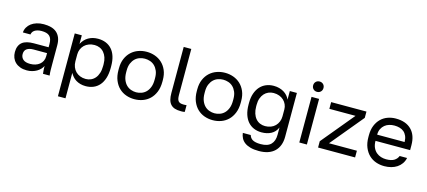

<svg xmlns="http://www.w3.org/2000/svg" viewBox="-65 -1332 4794 2154"><g transform="rotate(15 2331.5 -255.0)"><path d="M231 10Q264 10 293 2Q322 -6 345 -19.5Q368 -33 385.5 -51Q403 -69 413 -90Q413 -77 413 -65.5Q413 -54 414 -43.5Q415 -33 416 -22.5Q417 -12 418 0H495Q491 -30 490.5 -61.5Q490 -93 490 -135V-350Q490 -401 475.5 -437Q461 -473 434.5 -496Q408 -519 370 -529.5Q332 -540 285 -540Q240 -540 203 -528.5Q166 -517 139.5 -497Q113 -477 97.5 -449.5Q82 -422 80 -390H168Q170 -404 177 -416.5Q184 -429 197.5 -438.5Q211 -448 231.5 -454Q252 -460 280 -460Q310 -460 333 -454Q356 -448 371.5 -434Q387 -420 394.5 -397Q402 -374 402 -340V-304H230Q187 -304 153 -295.5Q119 -287 96.5 -269Q74 -251 62 -222.5Q50 -194 50 -155Q50 -119 62 -89Q74 -59 97 -37Q120 -15 154 -2.5Q188 10 231 10ZM250 -70Q193 -70 166.5 -94Q140 -118 140 -155Q140 -197 168 -216.5Q196 -236 245 -236H402V-200Q402 -169 390 -144.5Q378 -120 357 -103.5Q336 -87 308.5 -78.5Q281 -70 250 -70Z M645 200H733V-95Q745 -73 762 -53.5Q779 -34 801.5 -20Q824 -6 852.5 2Q881 10 915 10Q964 10 1004.5 -7Q1045 -24 1074 -57.5Q1103 -91 1119 -142Q1135 -193 1135 -260V-280Q1135 -345 1119.5 -393.5Q1104 -442 1075 -474.5Q1046 -507 1005.5 -523.5Q965 -540 915 -540Q883 -540 855 -533Q827 -526 803 -512Q779 -498 760 -477.5Q741 -457 727 -430V-530H645ZM895 -68Q859 -68 829 -80Q799 -92 778 -113Q757 -134 745 -164Q733 -194 733 -230V-310Q733 -342 745 -370Q757 -398 778 -418.5Q799 -439 829 -450.5Q859 -462 895 -462Q927 -462 955 -450Q983 -438 1003.5 -414.5Q1024 -391 1035.5 -357.5Q1047 -324 1047 -280V-260Q1047 -213 1035.5 -177Q1024 -141 1003.5 -117Q983 -93 955 -80.5Q927 -68 895 -68Z M1480 10Q1531 10 1577 -6.5Q1623 -23 1658 -56.5Q1693 -90 1714 -141Q1735 -192 1735 -260V-280Q1735 -345 1714 -393.5Q1693 -442 1658 -474.5Q1623 -507 1577 -523.5Q1531 -540 1480 -540Q1429 -540 1383 -523.5Q1337 -507 1302 -474.5Q1267 -442 1246 -393.5Q1225 -345 1225 -280V-260Q1225 -192 1246 -141Q1267 -90 1302 -56.5Q1337 -23 1383 -6.5Q1429 10 1480 10ZM1480 -70Q1450 -70 1420 -80.5Q1390 -91 1367 -113.5Q1344 -136 1329.5 -172Q1315 -208 1315 -260V-280Q1315 -328 1329.5 -362Q1344 -396 1367 -418Q1390 -440 1420 -450Q1450 -460 1480 -460Q1510 -460 1540 -450Q1570 -440 1593 -418Q1616 -396 1630.5 -362Q1645 -328 1645 -280V-260Q1645 -208 1630.5 -172Q1616 -136 1593 -113.5Q1570 -91 1540 -80.5Q1510 -70 1480 -70Z M2020 5Q2024 5 2030 5Q2036 5 2042.5 4.5Q2049 4 2055 3Q2061 2 2065 1V-77Q2057 -76 2049 -75.5Q2041 -75 2030 -75Q2009 -75 1994 -79.5Q1979 -84 1970 -94.5Q1961 -105 1957 -122Q1953 -139 1953 -165V-700H1865V-165Q1865 -120 1873.5 -88Q1882 -56 1901 -35Q1920 -14 1949 -4.5Q1978 5 2020 5Z M2390 10Q2441 10 2487 -6.5Q2533 -23 2568 -56.5Q2603 -90 2624 -141Q2645 -192 2645 -260V-280Q2645 -345 2624 -393.5Q2603 -442 2568 -474.5Q2533 -507 2487 -523.5Q2441 -540 2390 -540Q2339 -540 2293 -523.5Q2247 -507 2212 -474.5Q2177 -442 2156 -393.5Q2135 -345 2135 -280V-260Q2135 -192 2156 -141Q2177 -90 2212 -56.5Q2247 -23 2293 -6.5Q2339 10 2390 10ZM2390 -70Q2360 -70 2330 -80.5Q2300 -91 2277 -113.5Q2254 -136 2239.5 -172Q2225 -208 2225 -260V-280Q2225 -328 2239.5 -362Q2254 -396 2277 -418Q2300 -440 2330 -450Q2360 -460 2390 -460Q2420 -460 2450 -450Q2480 -440 2503 -418Q2526 -396 2540.5 -362Q2555 -328 2555 -280V-260Q2555 -208 2540.5 -172Q2526 -136 2503 -113.5Q2480 -91 2450 -80.5Q2420 -70 2390 -70Z M2980 210Q3040 210 3085.5 194.5Q3131 179 3162 149Q3193 119 3209 76.5Q3225 34 3225 -20V-530H3143V-430Q3133 -454 3115 -474.5Q3097 -495 3073 -509.5Q3049 -524 3019 -532Q2989 -540 2955 -540Q2907 -540 2866.5 -523Q2826 -506 2797 -473.5Q2768 -441 2751.5 -393.5Q2735 -346 2735 -285V-265Q2735 -199 2751 -149.5Q2767 -100 2796 -67Q2825 -34 2865.5 -17Q2906 0 2955 0Q3019 0 3066.5 -25.5Q3114 -51 3137 -105V-20Q3137 52 3099 91Q3061 130 2980 130Q2947 130 2923.5 125Q2900 120 2885 111Q2870 102 2861 89Q2852 76 2847 60H2755Q2759 92 2773 119.5Q2787 147 2813.5 167Q2840 187 2881 198.5Q2922 210 2980 210ZM2975 -78Q2943 -78 2915 -90Q2887 -102 2866.5 -126Q2846 -150 2834.5 -185Q2823 -220 2823 -265V-285Q2823 -327 2834.5 -359.5Q2846 -392 2866.5 -415Q2887 -438 2915 -450Q2943 -462 2975 -462Q3011 -462 3041 -450.5Q3071 -439 3092 -419Q3113 -399 3125 -372Q3137 -345 3137 -315V-235Q3137 -201 3125 -172Q3113 -143 3092 -122Q3071 -101 3041 -89.5Q3011 -78 2975 -78Z M3395 0H3483V-530H3395ZM3439 -600Q3465 -600 3482 -617Q3499 -634 3499 -660Q3499 -686 3482 -703Q3465 -720 3439 -720Q3413 -720 3396 -703Q3379 -686 3379 -660Q3379 -634 3396 -617Q3413 -600 3439 -600Z M3613 0H4043V-78H3719L4033 -457V-530H3623V-452H3927L3613 -73Z M4383 10Q4425 10 4462.5 0Q4500 -10 4529.5 -29.5Q4559 -49 4579.5 -78Q4600 -107 4608 -145H4522Q4508 -110 4475.5 -90Q4443 -70 4383 -70Q4353 -70 4323.5 -79Q4294 -88 4270 -108Q4246 -128 4231 -160.5Q4216 -193 4216 -239H4618V-295Q4618 -412 4554 -476Q4490 -540 4373 -540Q4324 -540 4279.5 -524Q4235 -508 4201.5 -475.5Q4168 -443 4148 -394.5Q4128 -346 4128 -280V-260Q4128 -191 4149 -140Q4170 -89 4205 -55.5Q4240 -22 4286 -6Q4332 10 4383 10ZM4378 -460Q4410 -460 4438.5 -452Q4467 -444 4488 -426.5Q4509 -409 4521.5 -380.5Q4534 -352 4535 -311H4216Q4216 -350 4230 -378Q4244 -406 4266.5 -424.5Q4289 -443 4318 -451.5Q4347 -460 4378 -460Z"/></g></svg>

Font: Golos Text VF
Style: Regular
Weight: 400
Designer: A.Korolkova, Vitaly Kuzmin
Foundry: ParaType Ltd
Version: Version 2.005